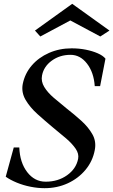

<svg xmlns="http://www.w3.org/2000/svg" viewBox="-20 -969 593 1005"><path d="M213 16Q178 16 140 8.5Q102 1 68 -13Q34 -27 10 -44L52 -197H81Q84 -118 122.5 -68Q161 -18 219 -18Q284 -18 331.5 -52Q379 -86 389 -138Q394 -164 376 -190.5Q358 -217 326 -244.5Q294 -272 258 -301Q216 -336 176 -372Q136 -408 113.5 -447Q91 -486 99 -529Q110 -584 146 -626Q182 -668 236.5 -692Q291 -716 355 -716Q394 -716 429 -709Q464 -702 491.5 -690Q519 -678 532 -662L504 -518H476Q471 -590 435.5 -636Q400 -682 349 -682Q293 -682 251 -651.5Q209 -621 200 -574Q194 -543 211.5 -514Q229 -485 261 -457.5Q293 -430 329 -401Q369 -370 406 -336.5Q443 -303 464 -265.5Q485 -228 476 -183Q465 -125 427.5 -80Q390 -35 334.5 -9.5Q279 16 213 16ZM191 -778 163 -809 358 -949 553 -809 505 -778 348 -862Z"/></svg>

Font: Wittgenstein
Style: Italic
Weight: 400
Italic angle: -11°
Designer: Jörg Drees
Foundry: Jörg Drees
Version: Version 1.500